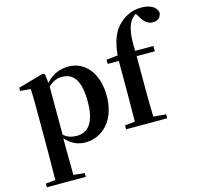

<svg xmlns="http://www.w3.org/2000/svg" viewBox="-146 -986 1453 1402"><g transform="rotate(-15 581.0 -285.5)"><path d="M395 16C527 16 632 -93 632 -271C632 -449 538 -552 416 -552C352 -552 292 -528 245 -474L237 -541L224 -550L30 -495V-471L109 -464C111 -415 112 -375 112 -309V14L110 224L37 231V259H331V231L247 222L245 13V-55C289 -5 340 16 395 16ZM247 -445C286 -483 318 -491 353 -491C436 -491 487 -429 487 -270C487 -104 428 -47 347 -47C308 -47 278 -55 247 -82Z M780 0H1016V-30L921 -38C919 -104 918 -170 918 -235V-496H1055V-536H917C913 -644 921 -711 953 -761C962 -774 976 -787 992 -796L1009 -769C1035 -722 1063 -704 1097 -704C1138 -704 1161 -729 1162 -763C1150 -811 1099 -830 1043 -830C985 -830 929 -812 878 -765C829 -722 796 -656 785 -537L699 -528V-496H783V-235C783 -169 782 -103 781 -37L705 -30V0Z"/></g></svg>

Font: GenRyuMin2 TW B
Style: Regular
Weight: 700
Version: Version 2.100;PS 2.1;hotconv 16.6.51;makeotf.lib2.5.65220 DE